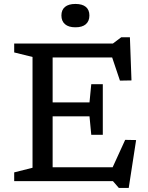

<svg xmlns="http://www.w3.org/2000/svg" viewBox="-20 -919 753 974"><path d="M501.5 -492V-363.5V-235H443L434 -329H187.5V-399.5H434L443 -492ZM647 -511 588.5 -510 537.5 -661.5 574 -627.5H187.5V-698H552.5L595 -730H639ZM535.5 -35.5 615 -209.5 670.5 -208.5 633 34.5H583L553 0H187.5V-70.5H567ZM52 0V-44.5L145 -68V-630L52 -653V-698H247V0ZM362.5 -780.5Q328 -780.5 309.8 -796.2Q291.5 -812 291.5 -840.5Q291.5 -869 309.8 -884Q328 -899 362.5 -899Q397.5 -899 415.5 -884Q433.5 -869 433.5 -840.5Q433.5 -812 415.5 -796.2Q397.5 -780.5 362.5 -780.5Z"/></svg>

Font: Newsreader 9pt
Style: Regular
Weight: 400
Designer: Hugues Gentile
Foundry: Production Type
Version: Version 1.003